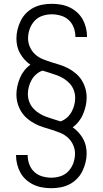

<svg xmlns="http://www.w3.org/2000/svg" viewBox="-20 -843 540 1006"><path d="M249 143Q225 143 201.5 139Q178 135 156.5 125Q135 115 117 99Q99 83 87.5 62.5Q76 42 70 18.5Q64 -5 64 -29V-31H125V-29Q125 -5 133.5 18Q142 41 159.5 57.5Q177 74 201 81Q225 88 249 88Q274 88 298 80Q322 72 339 53.5Q356 35 364.5 11Q373 -13 373 -38Q373 -62 363 -84Q353 -106 335.5 -122Q318 -138 295.5 -147Q273 -156 250.5 -163Q228 -170 205.5 -177Q183 -184 161.5 -195.5Q140 -207 122 -222.5Q104 -238 91.5 -258Q79 -278 72.5 -301Q66 -324 66 -348Q66 -370 71 -392Q76 -414 84.5 -434.5Q93 -455 107 -473Q121 -491 139 -504Q122 -516 108.5 -531Q95 -546 85 -563.5Q75 -581 70.5 -601Q66 -621 66 -641Q66 -665 72 -689Q78 -713 89 -735Q100 -757 117.5 -774.5Q135 -792 156.5 -803Q178 -814 202.5 -818.5Q227 -823 251 -823Q275 -823 298.5 -819Q322 -815 343.5 -805Q365 -795 383 -779Q401 -763 412.5 -742.5Q424 -722 430 -698.5Q436 -675 436 -651V-649H375V-651Q375 -675 366.5 -698Q358 -721 340.5 -737.5Q323 -754 299 -761Q275 -768 251 -768Q226 -768 202 -760Q178 -752 161 -733.5Q144 -715 135.5 -691Q127 -667 127 -642Q127 -618 137 -596Q147 -574 164.5 -558Q182 -542 204.5 -533Q227 -524 249.5 -517Q272 -510 294.5 -503Q317 -496 338.5 -484.5Q360 -473 378 -457.5Q396 -442 408.5 -422Q421 -402 427.5 -379Q434 -356 434 -332Q434 -310 429 -288Q424 -266 415.5 -245.5Q407 -225 393 -207Q379 -189 361 -176Q378 -164 391.5 -149Q405 -134 415 -116.5Q425 -99 429.5 -79Q434 -59 434 -39Q434 -15 428 9Q422 33 411 55Q400 77 382.5 94.5Q365 112 343.5 123Q322 134 297.5 138.5Q273 143 249 143ZM297 -207Q315 -213 330 -226Q345 -239 354.5 -256Q364 -273 369 -292Q374 -311 374 -330Q374 -350 367 -369.5Q360 -389 346.5 -404Q333 -419 316 -430Q299 -441 280 -448Q261 -455 241.5 -461Q222 -467 203 -473Q185 -467 170 -454Q155 -441 145.5 -424Q136 -407 131 -388Q126 -369 126 -350Q126 -330 133 -310.5Q140 -291 153.5 -276Q167 -261 184 -250Q201 -239 220 -232Q239 -225 258.5 -219Q278 -213 297 -207Z"/></svg>

Font: Iosevka Curly Light
Style: Regular
Weight: 300
Monospace: yes
Designer: Belleve Invis
Foundry: Belleve Invis
Version: Version 22.1.2; ttfautohint (v1.8.4)